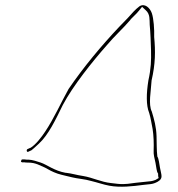

<svg xmlns="http://www.w3.org/2000/svg" viewBox="-20 -649 678 731"><path d="M61 -38C60 -35 58 -33 64 -31H73C77 -30 80 -30 87 -30C117 -30 133 -18 151 -11C167 -2 179 5 199 12C218 18 230 20 254 26C273 31 304 33 327 40C352 46 374 54 396 58C438 66 487 60 525 55L553 52C562 51 571 48 580 43C603 30 594 18 589 -11C587 -23 584 -47 579 -53V-54C576 -78 577 -102 576 -130C575 -166 567 -194 558 -224C544 -252 555 -302 557 -341V-342C572 -407 572 -454 567 -508C568 -537 565 -579 558 -599C551 -619 531 -638 511 -625C495 -613 483 -599 466 -580L434 -547C367 -476 299 -395 241 -310C213 -260 185 -197 152 -148C139 -128 116 -98 96 -86H95L84 -81C79 -77 83 -67 89 -72L100 -77C103 -79 114 -89 128 -102C165 -136 192 -194 219 -249C258 -323 333 -416 386 -476C417 -513 448 -540 477 -574V-575L502 -600C503 -602 508 -607 508 -607L521 -623L535 -610C552 -595 549 -574 550 -555C553 -523 554 -490 555 -458C556 -420 555 -388 545 -343C537 -293 536 -248 548 -219C554 -200 557 -177 561 -158C565 -134 566 -101 565 -77V-76C564 -60 568 -48 572 -29L576 -5C577 2 579 8 582 12V14C582 21 582 23 584 29L572 36C565 39 559 40 554 41H553C532 43 518 45 496 47C478 49 458 54 429 51L403 48C364 44 333 27 296 21C274 18 252 11 232 9H230C186 1 159 -22 135 -30C123 -34 102 -41 90 -41C84 -41 79 -41 74 -42H65C64 -42 62 -42 61 -38ZM553 41Z"/></svg>

Font: Stray Cat
Style: HlExtObl
Weight: 100
Version: Version 1.0